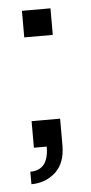

<svg xmlns="http://www.w3.org/2000/svg" viewBox="-45 -467 291 612"><g transform="rotate(-5 100.0 -161.5)"><path d="M140.1 -353H48.8V-438H140.1ZM89.8 0H48.8V-85H140.1V0Q140.1 57.1 108.2 86.2Q76.2 115.2 30.8 115.2V75.2Q89.8 75.2 89.8 0Z"/></g></svg>

Font: LT Superior
Style: Regular
Weight: 400
Designer: Daniel Lyons
Foundry: LyonsType
Version: Version 1.000